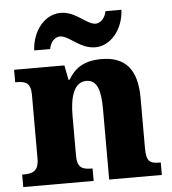

<svg xmlns="http://www.w3.org/2000/svg" viewBox="-54 -826 784 875"><g transform="rotate(-5 338.0 -388.0)"><path d="M400 -606C471 -606 529 -677 533 -766H460C456 -739 435 -713 411 -713C369 -713 326 -776 255 -776C183 -776 125 -705 121 -616H194C198 -643 217 -669 243 -669C286 -669 328 -606 400 -606ZM17 0H339V-57H335C291 -57 269 -67 269 -122V-305C269 -385 287 -457 345 -457C395 -457 410 -408 410 -322V0H651V-57H647C602 -57 585 -66 585 -128V-358C585 -493 528 -550 422 -550C338 -550 298 -516 270 -469H265L252 -536H22V-479H26C70 -479 93 -470 93 -415V-125C93 -66 66 -57 21 -57H17Z"/></g></svg>

Font: Noto Serif Gurmukhi ExtraBold
Style: Regular
Weight: 800
Designer: Vaibhav Singh and the Monotype Design Team
Foundry: Monotype Imaging Inc.
Version: Version 2.004